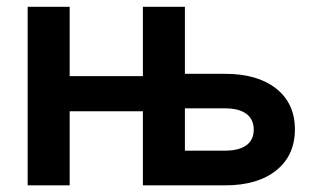

<svg xmlns="http://www.w3.org/2000/svg" viewBox="-20 -556 944 576"><path d="M504.4 0V-104H654.3Q696.8 -104 719 -120.1Q741.2 -136.2 741.2 -167Q741.2 -198.2 719 -214.6Q696.8 -231 654.3 -231H491.2V-334.5H655.8Q752.9 -334.5 808.8 -290Q864.7 -245.6 864.7 -168Q864.7 -89.8 808.8 -44.9Q752.9 0 655.8 0ZM63 0V-535.6H189V0ZM154.8 -222.2V-327.6H442.4V-222.2ZM408.7 0V-535.6H534.7V0Z"/></svg>

Font: Inter 20pt SemiBold
Style: Regular
Weight: 600
Version: Version 4.001;git-66647c0bb